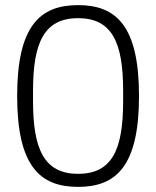

<svg xmlns="http://www.w3.org/2000/svg" viewBox="-20 -718 611 750"><path d="M285 12C433 12 523 -68 523 -343C523 -618 433 -698 285 -698C137 -698 47 -618 47 -343C47 -68 137 12 285 12ZM285 -39C152 -39 109 -136 109 -323V-363C109 -551 152 -647 285 -647C419 -647 461 -550 461 -363V-323C461 -135 419 -39 285 -39Z"/></svg>

Font: Archivo ExtraLight
Style: Regular
Weight: 200
Designer: Hector Gatti
Foundry: Omnibus-Type
Version: Version 2.001